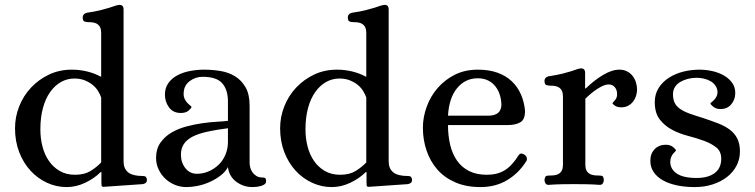

<svg xmlns="http://www.w3.org/2000/svg" viewBox="-20 -748 3067 780"><path d="M391 -352Q387 -364 378.5 -378Q370 -392 356.5 -403Q343 -414 324.5 -421.5Q306 -429 282 -429Q253 -429 228 -415Q203 -401 184 -374.5Q165 -348 154.5 -309.5Q144 -271 144 -222Q144 -186 152.5 -153Q161 -120 178.5 -94.5Q196 -69 222.5 -53.5Q249 -38 285 -38Q323 -38 348 -53.5Q373 -69 391 -88ZM482 -92Q482 -63 500.5 -48Q519 -33 560 -33Q571 -33 574 -27.5Q577 -22 577 -17Q577 -3 560 0L401 11Q393 11 392.5 5Q392 -1 392 -9V-49H389Q363 -23 326 -5.5Q289 12 251 12Q209 12 171 -5.5Q133 -23 104 -54.5Q75 -86 58 -130Q41 -174 41 -227Q41 -273 58 -316Q75 -359 106 -392Q137 -425 179 -445Q221 -465 272 -465Q304 -465 334.5 -457.5Q365 -450 388 -437H391V-590Q391 -603 391 -615.5Q391 -628 386.5 -637.5Q382 -647 371.5 -652.5Q361 -658 340 -658Q331 -658 323.5 -660.5Q316 -663 316 -678Q316 -684 320 -689Q324 -694 332 -696Q366 -701 388 -706.5Q410 -712 424 -716.5Q438 -721 446.5 -724Q455 -727 463 -728Q471 -729 476.5 -725Q482 -721 482 -709Z M803 -436Q774 -436 750 -418Q726 -400 726 -366Q726 -354 731 -344.5Q736 -335 742 -329Q748 -323 753 -319Q758 -315 758 -314Q758 -309 746.5 -299Q735 -289 715 -289Q683 -289 666.5 -312Q650 -335 650 -363Q650 -391 664 -410.5Q678 -430 700.5 -442Q723 -454 751.5 -459.5Q780 -465 809 -465Q843 -465 876 -459.5Q909 -454 935 -438Q961 -422 977.5 -393.5Q994 -365 994 -319V-86Q994 -78 996.5 -68Q999 -58 1005 -49Q1011 -40 1021 -33.5Q1031 -27 1046 -27Q1053 -27 1057 -24.5Q1061 -22 1061 -11Q1061 -4 1055 0.5Q1049 5 1040 7.5Q1031 10 1021.5 11Q1012 12 1006 12Q969 12 940 -9.5Q911 -31 906 -69Q895 -49 875 -34Q855 -19 831.5 -8.5Q808 2 783.5 7Q759 12 738 12Q712 12 689.5 2.5Q667 -7 650.5 -23Q634 -39 624 -60.5Q614 -82 614 -107Q614 -143 631.5 -168Q649 -193 676 -209Q703 -225 736.5 -234Q770 -243 802.5 -247.5Q835 -252 862.5 -253.5Q890 -255 906 -257V-336Q906 -383 883 -409.5Q860 -436 803 -436ZM906 -227Q858 -221 822 -213Q786 -205 762.5 -193Q739 -181 727 -163Q715 -145 715 -120Q715 -88 733 -65Q751 -42 780 -42Q805 -42 828 -52Q851 -62 868.5 -79Q886 -96 896 -120Q906 -144 906 -171Z M1468 -352Q1464 -364 1455.5 -378Q1447 -392 1433.5 -403Q1420 -414 1401.5 -421.5Q1383 -429 1359 -429Q1330 -429 1305 -415Q1280 -401 1261 -374.5Q1242 -348 1231.5 -309.5Q1221 -271 1221 -222Q1221 -186 1229.5 -153Q1238 -120 1255.5 -94.5Q1273 -69 1299.5 -53.5Q1326 -38 1362 -38Q1400 -38 1425 -53.5Q1450 -69 1468 -88ZM1559 -92Q1559 -63 1577.5 -48Q1596 -33 1637 -33Q1648 -33 1651 -27.5Q1654 -22 1654 -17Q1654 -3 1637 0L1478 11Q1470 11 1469.5 5Q1469 -1 1469 -9V-49H1466Q1440 -23 1403 -5.5Q1366 12 1328 12Q1286 12 1248 -5.5Q1210 -23 1181 -54.5Q1152 -86 1135 -130Q1118 -174 1118 -227Q1118 -273 1135 -316Q1152 -359 1183 -392Q1214 -425 1256 -445Q1298 -465 1349 -465Q1381 -465 1411.5 -457.5Q1442 -450 1465 -437H1468V-590Q1468 -603 1468 -615.5Q1468 -628 1463.5 -637.5Q1459 -647 1448.5 -652.5Q1438 -658 1417 -658Q1408 -658 1400.5 -660.5Q1393 -663 1393 -678Q1393 -684 1397 -689Q1401 -694 1409 -696Q1443 -701 1465 -706.5Q1487 -712 1501 -716.5Q1515 -721 1523.5 -724Q1532 -727 1540 -728Q1548 -729 1553.5 -725Q1559 -721 1559 -709Z M1963 -278Q1987 -278 2001 -287.5Q2015 -297 2017 -320Q2017 -341 2011 -361Q2005 -381 1993 -396.5Q1981 -412 1963 -421Q1945 -430 1921 -430Q1870 -430 1837 -390Q1804 -350 1800 -278ZM2118 -93Q2087 -44 2040 -16Q1993 12 1932 12Q1874 12 1830 -7Q1786 -26 1757 -59Q1728 -92 1713 -136Q1698 -180 1698 -229Q1698 -272 1713.5 -314.5Q1729 -357 1758 -390.5Q1787 -424 1828 -444.5Q1869 -465 1921 -465Q1967 -465 2001.5 -452.5Q2036 -440 2059.5 -417.5Q2083 -395 2096.5 -364Q2110 -333 2113 -297Q2113 -262 2093.5 -251Q2074 -240 2043 -240H1800Q1800 -196 1809 -159Q1818 -122 1837 -95Q1856 -68 1886 -53Q1916 -38 1958 -38Q2000 -38 2030 -56Q2060 -74 2088 -119Q2096 -129 2110 -120Q2118 -115 2120 -107Q2122 -99 2118 -93Z M2267 -332Q2267 -345 2267 -357.5Q2267 -370 2262.5 -379.5Q2258 -389 2247.5 -394.5Q2237 -400 2216 -400Q2207 -400 2199.5 -402.5Q2192 -405 2192 -420Q2192 -426 2196 -431Q2200 -436 2208 -438Q2242 -443 2264 -448.5Q2286 -454 2300 -458.5Q2314 -463 2322 -466Q2330 -469 2338 -470Q2346 -471 2351.5 -467Q2357 -463 2357 -451V-389H2360Q2394 -422 2430 -443.5Q2466 -465 2496 -465Q2514 -465 2527.5 -458Q2541 -451 2550 -439.5Q2559 -428 2563.5 -413.5Q2568 -399 2568 -384Q2568 -371 2564 -358.5Q2560 -346 2552 -335.5Q2544 -325 2532 -318.5Q2520 -312 2504 -312Q2488 -312 2478.5 -318.5Q2469 -325 2468 -328Q2468 -330 2477.5 -340Q2487 -350 2487 -365Q2487 -383 2477.5 -394Q2468 -405 2452 -405Q2435 -405 2408.5 -388Q2382 -371 2358 -347V-103Q2358 -90 2358 -77.5Q2358 -65 2362.5 -55.5Q2367 -46 2378 -40.5Q2389 -35 2410 -35Q2419 -35 2425.5 -33.5Q2432 -32 2433 -17Q2433 -9 2429 -3Q2425 3 2417 3Q2388 1 2363.5 0.5Q2339 0 2312 0Q2285 0 2261 0.5Q2237 1 2208 3Q2200 3 2196 -3Q2192 -9 2192 -17Q2194 -32 2200 -33.5Q2206 -35 2216 -35Q2237 -35 2247.5 -40.5Q2258 -46 2262.5 -55.5Q2267 -65 2267 -77.5Q2267 -90 2267 -103Z M2802 12Q2763 12 2730 5Q2697 -2 2673 -15.5Q2649 -29 2635.5 -49Q2622 -69 2622 -95Q2622 -124 2639.5 -142Q2657 -160 2685 -160Q2703 -160 2714.5 -150.5Q2726 -141 2726 -137Q2726 -135 2722.5 -132Q2719 -129 2714.5 -123.5Q2710 -118 2706.5 -109.5Q2703 -101 2703 -90Q2703 -61 2729.5 -43Q2756 -25 2810 -25Q2857 -25 2883.5 -45Q2910 -65 2910 -103Q2910 -133 2890 -149Q2870 -165 2840 -176Q2810 -187 2775 -196Q2740 -205 2710 -221Q2680 -237 2660 -263Q2640 -289 2640 -333Q2640 -366 2656 -391Q2672 -416 2698 -432.5Q2724 -449 2756 -457Q2788 -465 2821 -465Q2848 -465 2874.5 -459Q2901 -453 2921.5 -441Q2942 -429 2954.5 -411.5Q2967 -394 2967 -370Q2967 -344 2951 -324.5Q2935 -305 2907 -305Q2889 -305 2877.5 -314.5Q2866 -324 2866 -328Q2866 -329 2870.5 -332.5Q2875 -336 2880.5 -341.5Q2886 -347 2890.5 -355.5Q2895 -364 2895 -375Q2894 -389 2886.5 -400Q2879 -411 2867 -418Q2855 -425 2840 -428.5Q2825 -432 2809 -432Q2791 -432 2774 -427.5Q2757 -423 2743.5 -415Q2730 -407 2722 -394.5Q2714 -382 2714 -366Q2714 -344 2721 -330Q2728 -316 2743 -305.5Q2758 -295 2781.5 -286.5Q2805 -278 2838 -268Q2871 -257 2898 -246.5Q2925 -236 2944.5 -221.5Q2964 -207 2975 -185.5Q2986 -164 2986 -133Q2986 -101 2972 -74.5Q2958 -48 2933.5 -29Q2909 -10 2875.5 1Q2842 12 2802 12Z"/></svg>

Font: Alice
Style: Regular
Weight: 400
Designer: Cyreal (www.cyreal.org)
Foundry: Cyreal (www.cyreal.org)
Version: Version 1.010